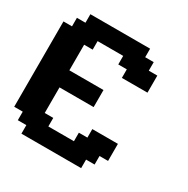

<svg xmlns="http://www.w3.org/2000/svg" viewBox="-192 -1047 1195 1218"><g transform="rotate(30 406.0 -437.5)"><path d="M125 0H562.5V-62.5H625V-125H687.5V-250H500V-187.5H437.5V-125H250V-187.5H187.5V-375H437.5V-500H187.5V-687.5H250V-750H437.5V-687.5H500V-625H687.5V-750H625V-812.5H562.5V-875H125V-812.5H62.5V-750H0V-125H62.5V-62.5H125Z"/></g></svg>

Font: Faithful 32x
Style: Semibold
Weight: 400
Foundry: Faithful Resource Pack
Version: Version 1.0; January 27, 2023